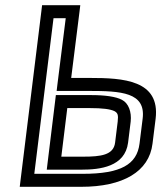

<svg xmlns="http://www.w3.org/2000/svg" viewBox="-20 -694 621 739"><path d="M326 -394H254L286 -649L289 -674H264H167H142L139 -649L59 0L56 25H81H293C453 25 554 -33 567 -141L579 -237C597 -386 454 -394 326 -394ZM320 -344C446 -344 542 -339 529 -237L517 -141C507 -61 445 -25 299 -25H112L186 -624H233L201 -369L198 -344H223H320ZM300 -91H216L239 -278H325C375 -278 405 -274 421 -266C433 -259 436 -252 433 -226L423 -145C417 -97 368 -91 300 -91ZM294 -41C365 -41 461 -52 473 -145L483 -226C487 -263 475 -297 449 -310C426 -322 385 -328 331 -328H220H195L192 -303L163 -66L160 -41H185H294Z"/></svg>

Font: Gamestation Text Outline
Style: Italic
Weight: 400
Designer: Jonas Hecksher
Foundry: Jonas Hecksher, Playtypeª, e-types AS
Version: Version 1.003